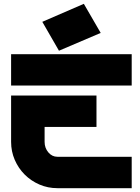

<svg xmlns="http://www.w3.org/2000/svg" viewBox="-20 -983 730 1003"><path d="M484 -484V-320H213V-242Q213 -210 232.5 -187Q252 -164 280 -164H668V0H280Q230 0 186 -19Q142 -38 109 -71Q76 -104 57 -148Q38 -192 38 -242V-484ZM668 -700V-536H38V-700ZM201 -869 418 -963 506 -811 288 -718Z"/></svg>

Font: Aoudax Cyrillic
Style: Regular
Weight: 400
Designer: William Zhang
Foundry: William Zhang
Version: Version 1.00 June 4, 2021, initial release